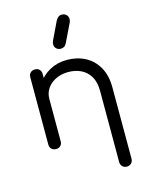

<svg xmlns="http://www.w3.org/2000/svg" viewBox="-153 -946 986 1274"><g transform="rotate(-15 339.5 -309.0)"><path d="M557 234Q538 234 526 222Q514 210 514 191V-297Q514 -358 491 -396.5Q468 -435 429.5 -454Q391 -473 341 -473Q295 -473 257 -455Q219 -437 197 -405.5Q175 -374 175 -333H118Q119 -396 150.5 -445.5Q182 -495 235 -524Q288 -553 353 -553Q424 -553 479.5 -523.5Q535 -494 567 -437Q599 -380 599 -297V191Q599 210 587 222Q575 234 557 234ZM133 0Q114 0 102 -11.5Q90 -23 90 -42V-504Q90 -524 102 -535.5Q114 -547 133 -547Q152 -547 163.5 -535.5Q175 -524 175 -504V-42Q175 -23 163.5 -11.5Q152 0 133 0ZM336 -635Q317 -635 305 -646.5Q293 -658 293 -674Q293 -681 294 -686Q295 -691 298 -699L356 -820Q365 -837 375 -844.5Q385 -852 399 -852Q418 -852 430 -840Q442 -828 442 -811Q442 -806 441 -801Q440 -796 438 -790L377 -664Q369 -647 358.5 -641Q348 -635 336 -635Z"/></g></svg>

Font: Comfortaa Medium
Style: Regular
Weight: 500
Designer: Johan Aakerlund
Foundry: Johan Aakerlund
Version: Version 3.104; ttfautohint (v1.8.1.43-b0c9)